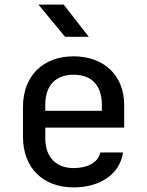

<svg xmlns="http://www.w3.org/2000/svg" viewBox="-20 -805 640 835"><path d="M263 -645H366L257 -785H147ZM300 10C417 10 502 -49 515 -142H416C408 -100 363 -74 300 -74C224 -74 177 -122 177 -202V-250H520V-349C520 -476 433 -560 300 -560C168 -560 80 -476 80 -340V-210C80 -74 168 10 300 10ZM177 -349C177 -433 221 -480 300 -480C379 -480 423 -433 423 -349V-323H177Z"/></svg>

Font: JetBrains Mono Medium
Style: Regular
Weight: 436
Monospace: yes
Designer: Philipp Nurullin, Konstantin Bulenkov
Foundry: JetBrains
Version: Version 2.305